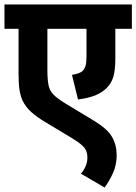

<svg xmlns="http://www.w3.org/2000/svg" viewBox="-20 -642 610 859"><path d="M570 -513H496V-380Q496 -330 487.5 -300Q479 -270 458 -249Q437 -228 406.5 -215.5Q376 -203 329 -197L302 -307Q338 -313 350 -325Q359 -335 363 -348.5Q367 -362 367 -391V-513H192V-330Q192 -287 197 -261.5Q202 -236 220 -218Q238 -200 276 -177L402 -101Q461 -65 481.5 -29Q502 7 502 53Q502 95 485.5 132Q469 169 448 197L342 135Q354 122 362.5 103Q371 84 371 64Q371 46 365.5 32.5Q360 19 343 4.5Q326 -10 292 -30L184 -95Q145 -118 119.5 -141Q94 -164 80 -194Q71 -215 67 -241.5Q63 -268 63 -312V-513H0V-622H570Z"/></svg>

Font: Noto Sans SemiCondensed
Style: Bold
Weight: 700
Width: 4
Designer: Monotype Design Team
Foundry: Monotype Imaging Inc.
Version: Version 2.013; ttfautohint (v1.8.4.7-5d5b)